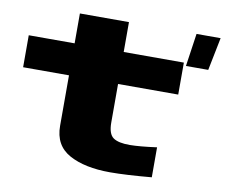

<svg xmlns="http://www.w3.org/2000/svg" viewBox="-81 -836 1109 946"><g transform="rotate(10 474.0 -363.0)"><path d="M526.5 9.5Q399.5 9.5 322 -33Q244.5 -75.5 244.5 -173.5V-426H15V-586H244.5V-735.5H490V-586H791V-426H490V-233.5Q490 -176 516 -157.8Q542 -139.5 599.5 -140Q649 -140.5 733.5 -152V-2Q605 9.5 526.5 9.5ZM804 -571.5 828 -736H948.5L915.5 -571.5Z"/></g></svg>

Font: Anybody UltraExpanded ExtraBold
Style: Regular
Weight: 800
Width: 9
Designer: Tyler Finck
Foundry: Etcetera Type Company
Version: Version 1.010; ttfautohint (v1.8.3) -l 8 -r 50 -G 200 -x 14 